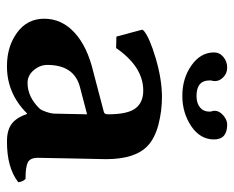

<svg xmlns="http://www.w3.org/2000/svg" viewBox="-81 -587 678 556"><g transform="rotate(90 258.0 -309.0)"><path d="M311 -222.2 231 -201.2Q168 -184.1 168 -106.9Q168 -85.9 183.1 -67.9Q198.2 -49.8 220.2 -49.8Q260.3 -49.8 293.9 -84Q298.8 -88.9 304 -104Q309.1 -119.1 309.1 -128.9ZM437 -80.1Q437 -57.1 450.4 -50.5Q463.9 -43.9 498 -43.9Q505.9 -37.1 507.8 -22.9Q464.8 10.3 389.2 9.8Q356.9 9.8 338.9 -3.7Q320.8 -17.1 310.1 -47.9H308.1Q250 10.3 170.9 9.8Q114.7 9.8 74.5 -19.5Q34.2 -48.8 34.2 -98.1Q34.2 -148.9 74.7 -186Q115.2 -223.1 188 -240.2L305.2 -271Q311 -272.9 311 -283.2Q311 -339.4 293.9 -362.1Q276.9 -384.8 242.2 -384.8Q173.3 -384.8 119.1 -306.2L85.9 -307.1L65.9 -381.8L68.8 -386.2Q88.9 -403.3 149.4 -421.1Q210 -439 261.2 -439Q301.3 -439 340.1 -429Q378.9 -418.9 400.9 -398.9Q440.9 -362.8 440.9 -276.9Q440.9 -273.9 439 -185.5Q437 -97.2 437 -80.1ZM383.8 -589.8Q383.8 -549.8 345.5 -523.9Q307.1 -498 257.1 -498Q207 -498 169.4 -524.4Q131.8 -550.8 131.8 -589.8Q131.8 -606 145 -616.9Q158.2 -627.9 175.8 -627.9Q191.9 -627.9 203.4 -616.9Q214.8 -606 214.8 -592.8Q214.8 -587.9 213.9 -585Q212.9 -582 212.9 -577.1Q212.9 -539.1 257.8 -539.1Q278.8 -539.1 291 -549.1Q303.2 -559.1 303.2 -576.2Q303.2 -582 301.8 -585Q300.8 -586.9 300.8 -591.8Q300.8 -605 314 -616.5Q327.1 -627.9 340.8 -627.9Q383.8 -627.9 383.8 -589.8Z"/></g></svg>

Font: Linux Biolinum
Style: Bold
Weight: 700
Designer: Philipp H. Poll
Foundry: Philipp H. Poll
Version: Version 1.3.2 ; ttfautohint (v0.9)